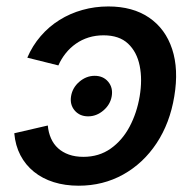

<svg xmlns="http://www.w3.org/2000/svg" viewBox="-20 -573 616 604"><path d="M257.3 -207Q230.5 -207 214.8 -225.6Q199.2 -244.1 203.6 -270.5Q208 -297.4 229.7 -315.9Q251.5 -334.5 277.8 -334.5Q304.7 -334.5 320.3 -315.9Q335.9 -297.4 331.5 -270.5Q327.1 -244.1 305.4 -225.6Q283.7 -207 257.3 -207ZM227.5 11.2Q184.6 11.2 148.9 0Q113.3 -11.2 86.7 -32.7Q60.1 -54.2 44.2 -84.7Q28.3 -115.2 24.9 -153.8L130.4 -178.2Q132.3 -156.2 140.4 -137.9Q148.4 -119.6 162.6 -106.7Q176.8 -93.8 196.8 -86.7Q216.8 -79.6 242.2 -79.6Q291.5 -79.6 328.1 -105.5Q364.7 -131.3 387.7 -174.6Q410.6 -217.8 419.4 -270Q428.2 -322.8 419.4 -366.2Q410.6 -409.7 382.8 -435.8Q355 -461.9 305.7 -461.9Q280.8 -461.9 258.8 -455.1Q236.8 -448.2 218.8 -435.5Q200.7 -422.9 186.8 -405.5Q172.9 -388.2 163.6 -367.2L65.9 -391.6Q82 -429.2 107.9 -459.2Q133.8 -489.3 167 -510Q200.2 -530.8 239.3 -541.7Q278.3 -552.7 320.8 -552.7Q397.5 -552.7 449 -517.6Q500.5 -482.4 521.5 -418.7Q542.5 -355 528.3 -270Q514.6 -186 472.7 -122.6Q430.7 -59.1 367.4 -23.9Q304.2 11.2 227.5 11.2Z"/></svg>

Font: Inter Medium
Style: Italic
Weight: 500
Italic angle: -9.3988°
Designer: Rasmus Andersson
Foundry: rsms
Version: Version 4.001;git-66647c0bb